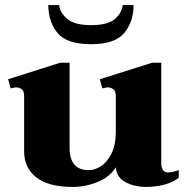

<svg xmlns="http://www.w3.org/2000/svg" viewBox="-20 -726 738 756"><path d="M170 -706H213Q216 -676 245 -651.5Q274 -627 339 -627Q404 -627 432 -651Q460 -675 463 -706H506Q506 -641 469.5 -596.5Q433 -552 339 -552Q244 -552 207.5 -595Q171 -638 170 -706ZM684 -56V-26Q661 -8 627 1Q593 10 555 10Q510 10 474.5 -8.5Q439 -27 436 -67Q412 -29 364.5 -9.5Q317 10 266 10Q171 10 123 -27.5Q75 -65 75 -130V-348Q75 -367 65.5 -374.5Q56 -382 43 -382Q39 -382 22 -378L12 -414L217 -479H254V-144Q254 -56 330 -56Q352 -56 376.5 -71Q401 -86 418.5 -120.5Q436 -155 436 -208V-348Q436 -367 426.5 -374.5Q417 -382 404 -382Q400 -382 383 -378L373 -414L579 -479H615V-83Q615 -47 642 -47Q657 -47 684 -56Z"/></svg>

Font: Taviraj
Style: Bold
Weight: 700
Designer: Katatrad Team
Foundry: CadsonDemak
Version: Version 1.001